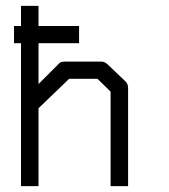

<svg xmlns="http://www.w3.org/2000/svg" viewBox="-20 -686 580 658"><path d="M52 -538H28V-597H52V-666H112V-597H251V-538H112V-398L184 -470Q190 -475 205 -475H326Q337.5 -475 347 -467L410 -407Q419 -398 419 -385V-48H359V-372L314 -416H217L112 -315V-48H52Z"/></svg>

Font: IBM 3270
Style: Regular
Weight: 400
Monospace: yes
Version: Version 2.3.1